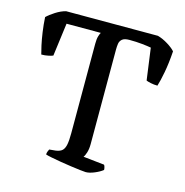

<svg xmlns="http://www.w3.org/2000/svg" viewBox="-104 -802 867 899"><g transform="rotate(15 329.0 -352.0)"><path d="M390 0Q383 0 363 -2.5Q343 -5 317 -8.5Q291 -12 265 -16.5Q239 -21 218.5 -25Q198 -29 190 -32Q190 -39 193 -47Q196 -55 198 -58L229 -61Q250 -64 260 -73.5Q270 -83 274 -103Q278 -123 278 -158V-592Q278 -615 282 -628.5Q286 -642 290 -648H124L103 -488Q97 -485 81 -481.5Q65 -478 47 -478Q43 -492 37 -519Q31 -546 26 -581Q21 -616 19 -652Q33 -666 58 -682Q83 -698 107 -704H552Q577 -697 602 -681.5Q627 -666 639 -652Q635 -593 626.5 -548Q618 -503 610 -478Q593 -478 577 -481.5Q561 -485 555 -488L534 -642Q518 -645 490 -648Q462 -651 428 -651Q404 -651 393.5 -642Q383 -633 381 -619.5Q379 -606 379 -591V-133Q379 -109 373.5 -91.5Q368 -74 362 -67L464 -56Q466 -55 468.5 -47.5Q471 -40 471 -32Q456 -20 432 -10Q408 0 390 0Z"/></g></svg>

Font: Texturina 12pt
Style: Regular
Weight: 400
Designer: Guillermo Torres Carreño
Foundry: Omnibus-Type
Version: Version 1.002